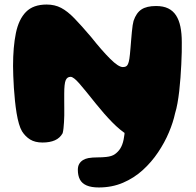

<svg xmlns="http://www.w3.org/2000/svg" viewBox="-20 -604 863 846"><path d="M415.5 222Q382 222 361.5 213Q341 204 332 186.8Q323 169.5 323 144Q323 128.5 329.2 118Q335.5 107.5 346 101.2Q356.5 95 369.5 92.5Q387.5 89.5 409.2 89.5Q431 89.5 448.5 87.5Q472.5 85 486 75.5Q499.5 66 509 52Q520 35 524.8 10.5Q529.5 -14 529.5 -29L751.5 -105Q743 -65 724.2 -20.5Q705.5 24 676.5 67.2Q647.5 110.5 609 145.5Q570.5 180.5 522 201.2Q473.5 222 415.5 222ZM167.5 24Q134.5 24 113 10.8Q91.5 -2.5 77 -25.5Q69.5 -38 63.5 -58.5Q57.5 -79 53.2 -105Q49 -131 46 -159.5Q43 -188 41.2 -216.2Q39.5 -244.5 38.5 -269.5Q37.5 -294.5 37.5 -313Q37.5 -397.5 50 -458.2Q62.5 -519 94.5 -551.5Q126.5 -584 185.5 -584Q221.5 -584 249.5 -569.2Q277.5 -554.5 308 -523Q338.5 -491.5 381 -441.5Q429.5 -380.5 465.8 -344.5Q502 -308.5 521 -308.5Q529.5 -308.5 535 -311.2Q540.5 -314 544 -321.8Q547.5 -329.5 550 -344.5Q551 -351.5 552.5 -364.8Q554 -378 555.2 -394.5Q556.5 -411 558 -428.8Q559.5 -446.5 561 -463Q562.5 -479.5 564.5 -492.5Q566.5 -505.5 568.5 -512Q580.5 -547.5 603.5 -562.5Q626.5 -577.5 667.5 -577.5Q699.5 -577.5 721 -567Q742.5 -556.5 755.8 -536Q769 -515.5 775 -486Q781 -456.5 781 -418Q781.5 -399.5 780.8 -374.2Q780 -349 778.8 -320.2Q777.5 -291.5 775.2 -261.5Q773 -231.5 769.8 -203Q766.5 -174.5 762 -149.2Q757.5 -124 751.5 -105Q739.5 -65 721.2 -39Q703 -13 675.8 -0.2Q648.5 12.5 609.5 12.5Q577.5 12.5 543.5 -8.5Q509.5 -29.5 474.2 -65.5Q439 -101.5 402.5 -147Q378.5 -177 360.5 -199.2Q342.5 -221.5 329.5 -236.2Q316.5 -251 307 -258.2Q297.5 -265.5 291 -265.5Q276 -265.5 269.5 -250.5Q263 -235.5 263 -190.5Q263 -176 263 -160.2Q263 -144.5 263.2 -128Q263.5 -111.5 263.2 -95.8Q263 -80 262 -65.5Q261 -51 259.8 -38.8Q258.5 -26.5 256 -17Q244 4.5 221.8 14.2Q199.5 24 167.5 24Z"/></svg>

Font: Gluten
Style: Bold
Weight: 700
Designer: Tyler Finck
Foundry: Etcetera Type Company
Version: Version 1.204